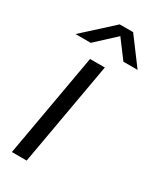

<svg xmlns="http://www.w3.org/2000/svg" viewBox="-186 -784 699 844"><g transform="rotate(30 163.5 -361.5)"><path d="M29 0 122 -526H197L104 0ZM12 -589 159 -723H227L327 -589H255L174 -697H206L89 -589Z"/></g></svg>

Font: Archivo SemiExpanded Light
Style: Italic
Weight: 300
Width: 6
Italic angle: -10°
Designer: Hector Gatti
Foundry: Omnibus-Type
Version: Version 2.001